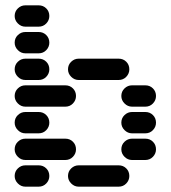

<svg xmlns="http://www.w3.org/2000/svg" viewBox="-20 -710 640 720"><path d="M235 -50Q235 -34 247 -22Q259 -10 275 -10H425Q442 -10 453.5 -22Q465 -34 465 -50Q465 -67 453.5 -78.5Q442 -90 425 -90H275Q259 -90 247 -78.5Q235 -67 235 -50ZM35 -50Q35 -34 47 -22Q59 -10 75 -10H125Q142 -10 153.5 -22Q165 -34 165 -50Q165 -67 153.5 -78.5Q142 -90 125 -90H75Q59 -90 47 -78.5Q35 -67 35 -50ZM435 -150Q435 -134 447 -122Q459 -110 475 -110H525Q542 -110 553.5 -122Q565 -134 565 -150Q565 -167 553.5 -178.5Q542 -190 525 -190H475Q459 -190 447 -178.5Q435 -167 435 -150ZM35 -150Q35 -134 47 -122Q59 -110 75 -110H225Q242 -110 253.5 -122Q265 -134 265 -150Q265 -167 253.5 -178.5Q242 -190 225 -190H75Q59 -190 47 -178.5Q35 -167 35 -150ZM435 -250Q435 -234 447 -222Q459 -210 475 -210H525Q542 -210 553.5 -222Q565 -234 565 -250Q565 -267 553.5 -278.5Q542 -290 525 -290H475Q459 -290 447 -278.5Q435 -267 435 -250ZM35 -250Q35 -234 47 -222Q59 -210 75 -210H125Q142 -210 153.5 -222Q165 -234 165 -250Q165 -267 153.5 -278.5Q142 -290 125 -290H75Q59 -290 47 -278.5Q35 -267 35 -250ZM435 -350Q435 -334 447 -322Q459 -310 475 -310H525Q542 -310 553.5 -322Q565 -334 565 -350Q565 -367 553.5 -378.5Q542 -390 525 -390H475Q459 -390 447 -378.5Q435 -367 435 -350ZM35 -350Q35 -334 47 -322Q59 -310 75 -310H225Q242 -310 253.5 -322Q265 -334 265 -350Q265 -367 253.5 -378.5Q242 -390 225 -390H75Q59 -390 47 -378.5Q35 -367 35 -350ZM235 -450Q235 -434 247 -422Q259 -410 275 -410H425Q442 -410 453.5 -422Q465 -434 465 -450Q465 -467 453.5 -478.5Q442 -490 425 -490H275Q259 -490 247 -478.5Q235 -467 235 -450ZM35 -450Q35 -434 47 -422Q59 -410 75 -410H125Q142 -410 153.5 -422Q165 -434 165 -450Q165 -467 153.5 -478.5Q142 -490 125 -490H75Q59 -490 47 -478.5Q35 -467 35 -450ZM35 -550Q35 -534 47 -522Q59 -510 75 -510H125Q142 -510 153.5 -522Q165 -534 165 -550Q165 -567 153.5 -578.5Q142 -590 125 -590H75Q59 -590 47 -578.5Q35 -567 35 -550ZM35 -650Q35 -634 47 -622Q59 -610 75 -610H125Q142 -610 153.5 -622Q165 -634 165 -650Q165 -667 153.5 -678.5Q142 -690 125 -690H75Q59 -690 47 -678.5Q35 -667 35 -650Z"/></svg>

Font: Matrix Sans Raster
Style: Regular
Weight: 400
Designer: Brad Neil
Version: Version 1.100